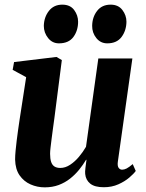

<svg xmlns="http://www.w3.org/2000/svg" viewBox="-20 -795 630 826"><path d="M172.5 11Q140 11 111.2 -1.8Q82.5 -14.5 64.2 -40.8Q46 -67 45 -108.5Q45 -125 47 -146Q49 -167 51.8 -190.2Q54.5 -213.5 58 -237Q61.5 -260.5 64.5 -281.5L92.5 -463L34.5 -494.5L40.5 -528L223 -550L246 -536.5L214 -287Q211 -266 208 -243.2Q205 -220.5 202.2 -199.2Q199.5 -178 197.5 -161Q195.5 -144 195.5 -133.5Q195.5 -112 200 -98.5Q204.5 -85 214.2 -78.8Q224 -72.5 239.5 -72.5Q261 -72.5 281.5 -86Q302 -99.5 319.5 -120.2Q337 -141 350 -163.5L403 -543.5H549.5L487 -99.5Q484.5 -81.5 490.2 -73.2Q496 -65 505.5 -65Q514.5 -65 524.8 -70.2Q535 -75.5 551 -89L564 -59.5Q555.5 -47.5 536.2 -31Q517 -14.5 489 -2Q461 10.5 426.5 10.5Q387.5 10.5 368.2 -5Q349 -20.5 346.5 -46.5Q346 -50.5 346.2 -57.2Q346.5 -64 347.5 -72.5Q348.5 -81 349.8 -90.2Q351 -99.5 352 -107L350.5 -108Q337.5 -86 320.5 -65Q303.5 -44 281.8 -26.8Q260 -9.5 232.8 0.8Q205.5 11 172.5 11ZM233.5 -608.5Q205 -608.5 186.8 -631.5Q168.5 -654.5 168.5 -684Q169.5 -721.5 190.5 -748.2Q211.5 -775 248 -775Q282 -775 299 -752Q316 -729 316 -701.5Q316 -663.5 295.8 -636Q275.5 -608.5 233.5 -608.5ZM441.5 -608.5Q412.5 -608.5 394.2 -631.5Q376 -654.5 376.5 -684Q377 -721.5 397.8 -748.2Q418.5 -775 456 -775Q489 -775 506.5 -752Q524 -729 524 -701.5Q523.5 -663.5 503 -636Q482.5 -608.5 441.5 -608.5Z"/></svg>

Font: Merriweather 60pt ExtraBold
Style: Italic
Weight: 800
Italic angle: -7.8°
Version: Version 2.101